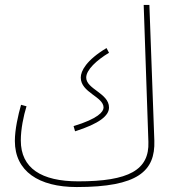

<svg xmlns="http://www.w3.org/2000/svg" viewBox="-20 -734 688 775"><path d="M290 21C536 21 607 -43 603 -166L583 -714H560L579 -161C583 -48 500 -2 296 -2C147 -2 64 -55 64 -167C64 -213 75 -266 87 -305L65 -311C53 -269 40 -211 40 -165C40 -43 136 21 290 21ZM283 -204C381 -235 420 -267 420 -300C420 -358 328 -374 328 -421C328 -452 370 -491 420 -521L410 -540C328 -491 306 -447 306 -421C306 -360 398 -344 398 -300C398 -283 376 -255 277 -225Z"/></svg>

Font: Noto Sans Arabic UI XCn Th
Style: Regular
Weight: 100
Width: 2
Designer: Monotype Design Team, Nadine Chahine and Nizar Qandah
Foundry: Monotype Imaging Inc.
Version: Version 2.010